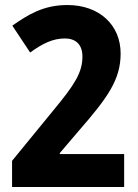

<svg xmlns="http://www.w3.org/2000/svg" viewBox="-20 -744 549 764"><path d="M474 0V-131H218V-135L293 -223C410 -357 460 -428 460 -531C460 -645 375 -724 248 -724C152 -724 91 -685 29 -642L100 -535C148 -570 190 -591 238 -591C279 -591 308 -569 308 -519C308 -455 277 -407 190 -302L28 -104V0Z"/></svg>

Font: Noto Sans Sinhala UI Condensed ExtraBold
Style: Regular
Weight: 800
Width: 3
Designer: Jelle Bosma - Monotype Design Team
Foundry: Monotype Imaging Inc.
Version: Version 2.006